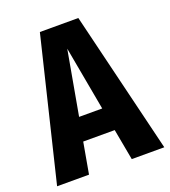

<svg xmlns="http://www.w3.org/2000/svg" viewBox="-137 -787 781 882"><g transform="rotate(-20 253.0 -346.5)"><path d="M356 0 328 -152H174L147 0H-9L159 -693H347L515 0ZM195 -265H308L251 -578Z"/></g></svg>

Font: Fira Sans Extra Condensed
Style: Bold
Weight: 700
Width: 1
Designer: Carrois Corporate & Edenspiekermann AG
Foundry: Carrois Corporate GbR & Edenspiekermann AG
Version: Version 4.203